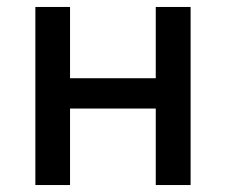

<svg xmlns="http://www.w3.org/2000/svg" viewBox="-20 -531 648 551"><path d="M81.5 0V-511H181V-306.5H427V-511H527V0H427V-219.5H181V0Z"/></svg>

Font: Overpass Medium
Style: Regular
Weight: 500
Designer: Delve Withrington, Dave Bailey, Thomas Jockin
Foundry: Delve Fonts LLC
Version: Version 4.000